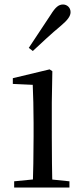

<svg xmlns="http://www.w3.org/2000/svg" viewBox="-20 -838 372 858"><path d="M43.3 0H290.3V-27.8L184.5 -38.6H153.1L43.3 -27.8ZM126.3 0H214.7C212.5 -48.6 211.5 -160.9 211.5 -228.5V-380.2L213.9 -519.8L201.7 -528L37.3 -488.6V-463L126.3 -458.9C128.3 -408.8 130.1 -356.4 130.1 -288.8V-228.5C130.1 -160.9 128.3 -48.6 126.3 0ZM108.6 -624 126.7 -610.1C167.9 -648.4 208.1 -686.4 252.4 -723.1C283 -748.9 295.3 -766.3 295.3 -783.8C295.3 -805.4 278.4 -817.9 261.6 -817.9C242.1 -817.9 227.5 -805.6 207.1 -772.8C173 -720.5 140.9 -673 108.6 -624Z"/></svg>

Font: Source Han Serif TW VF
Style: Regular
Weight: 250
Designer: Ryoko NISHIZUKA 西塚涼子 (kana & ideographs); Frank Grießhammer (Latin, Greek & Cyrillic); Wenlong ZHANG 张文龙 (bopomofo); San
Foundry: Adobe
Version: Version 2.002;hotconv 1.1.0;makeotfexe 2.6.0